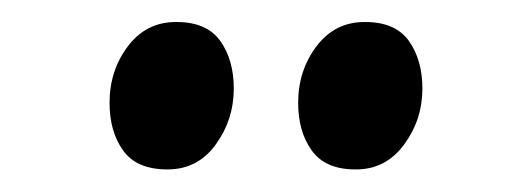

<svg xmlns="http://www.w3.org/2000/svg" viewBox="-20 -732 471 170"><path d="M128 -582Q101 -582 89 -598.8Q77 -615.5 77 -641Q77 -669.5 93.2 -691Q109.5 -712.5 135.5 -712.5H136.5Q163 -712.5 175 -695.8Q187 -679 187 -653.5Q187 -626 171 -604Q155 -582 128.5 -582ZM294.5 -582Q268 -582 256 -598.8Q244 -615.5 244 -641Q244 -669.5 260.2 -691Q276.5 -712.5 302.5 -712.5H303.5Q330 -712.5 342 -695.8Q354 -679 354 -653.5Q354 -626 337.8 -604Q321.5 -582 295.5 -582Z"/></svg>

Font: Merriweather 144pt
Style: Regular
Weight: 400
Version: Version 2.100